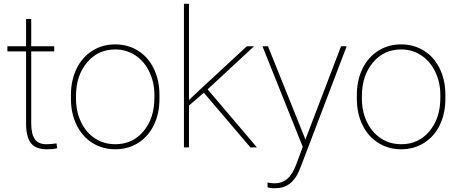

<svg xmlns="http://www.w3.org/2000/svg" viewBox="-20 -770 2391 1003"><path d="M143.1 -670.9V-528.3H263.2V-501.5H143.1V-126.5Q143.1 -70.3 161.4 -43.5Q179.7 -16.6 222.7 -16.6Q244.1 -16.6 274.9 -21L279.3 3.9Q263.2 9.8 224.1 9.8Q166.5 9.8 141.6 -22.2Q116.7 -54.2 116.2 -123V-501.5H18.6V-528.3H116.2V-670.9Z M350.6 -274.4Q350.6 -350.1 379.6 -410.4Q408.7 -470.7 461.7 -504.4Q514.6 -538.1 581.5 -538.1Q647.9 -538.1 700.7 -505.4Q753.4 -472.7 783 -412.6Q812.5 -352.5 813 -277.3V-253.9Q813 -177.7 784.2 -117.7Q755.4 -57.6 702.4 -23.9Q649.4 9.8 582.5 9.8Q515.6 9.8 462.6 -23.4Q409.7 -56.6 380.4 -116.5Q351.1 -176.3 350.6 -251ZM377 -253.9Q377 -188 403.1 -133.1Q429.2 -78.1 475.8 -47.4Q522.5 -16.6 582.5 -16.6Q672.9 -16.6 729.7 -84.5Q786.6 -152.3 786.6 -259.3V-274.4Q786.6 -339.4 760.3 -394.5Q733.9 -449.7 687.3 -480.7Q640.6 -511.7 581.5 -511.7Q491.2 -511.7 434.1 -442.9Q377 -374 377 -269.5Z M1044.9 -285.6 1043.9 -284.7 967.3 -218.8V0H940.9V-750H967.3V-247.6L1029.3 -306.2L1269.5 -528.3H1307.1L1064.5 -303.2L1322.3 0H1288.1Z M1575.7 -41 1579.1 -50.8 1761.7 -528.3H1791L1554.7 91.8L1543 121.1Q1504.9 213.4 1417 213.4Q1388.7 213.4 1377.9 208L1377.4 183.1Q1393.1 187.5 1413.1 187.5Q1454.6 187.5 1481.9 163.3Q1509.3 139.2 1529.3 84.5L1561.5 -2.9L1351.1 -528.3H1379.9Z M1844.2 -274.4Q1844.2 -350.1 1873.3 -410.4Q1902.3 -470.7 1955.3 -504.4Q2008.3 -538.1 2075.2 -538.1Q2141.6 -538.1 2194.3 -505.4Q2247.1 -472.7 2276.6 -412.6Q2306.2 -352.5 2306.6 -277.3V-253.9Q2306.6 -177.7 2277.8 -117.7Q2249 -57.6 2196 -23.9Q2143.1 9.8 2076.2 9.8Q2009.3 9.8 1956.3 -23.4Q1903.3 -56.6 1874 -116.5Q1844.7 -176.3 1844.2 -251ZM1870.6 -253.9Q1870.6 -188 1896.7 -133.1Q1922.9 -78.1 1969.5 -47.4Q2016.1 -16.6 2076.2 -16.6Q2166.5 -16.6 2223.4 -84.5Q2280.3 -152.3 2280.3 -259.3V-274.4Q2280.3 -339.4 2253.9 -394.5Q2227.5 -449.7 2180.9 -480.7Q2134.3 -511.7 2075.2 -511.7Q1984.9 -511.7 1927.7 -442.9Q1870.6 -374 1870.6 -269.5Z"/></svg>

Font: TypoPRO Roboto
Style: Regular
Weight: 250
Designer: Google
Version: Version 2.136; 2016